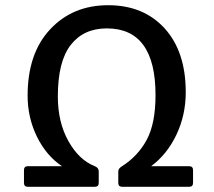

<svg xmlns="http://www.w3.org/2000/svg" viewBox="-20 -717 822 737"><path d="M344 -79Q359 -73 359 -59V-15Q359 0 344 0H87Q72 0 72 -15V-64Q72 -79 87 -79H218Q158 -119 122 -192Q86 -265 86 -350Q86 -512 172.5 -604.5Q259 -697 395 -697Q531 -697 612 -608Q693 -519 693 -363Q693 -275 657 -199.5Q621 -124 560 -79H706Q721 -79 721 -64V-15Q721 0 706 0H449Q434 0 434 -15V-59Q434 -70 447 -78Q509 -117 543 -180Q577 -243 577 -352Q577 -608 390 -608Q301 -608 251.5 -544.5Q202 -481 202 -347Q202 -248 242.5 -175.5Q283 -103 344 -79Z"/></svg>

Font: Crete Round
Style: Regular
Weight: 400
Designer: Veronika Burian
Foundry: TypeTogether
Version: Version 1.001